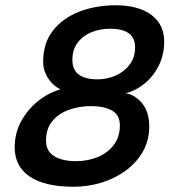

<svg xmlns="http://www.w3.org/2000/svg" viewBox="-20 -707 662 732"><path d="M260 5Q151 5 93.5 -33.8Q36 -72.5 36 -145Q36 -199.5 60.8 -244.8Q85.5 -290 125.2 -321.8Q165 -353.5 211 -366.5Q196.5 -372.5 181 -387.2Q165.5 -402 155 -423.8Q144.5 -445.5 144.5 -472Q144.5 -542.5 181.8 -590.2Q219 -638 282.2 -662.5Q345.5 -687 422 -687Q477 -687 518.2 -671.2Q559.5 -655.5 582.8 -624.5Q606 -593.5 606 -547.5Q606 -500.5 586.8 -460Q567.5 -419.5 534.2 -391Q501 -362.5 459.5 -351.5Q495.5 -345.5 522.2 -312.8Q549 -280 549 -225Q549 -173 525.8 -131Q502.5 -89 462 -58.5Q421.5 -28 369.5 -11.5Q317.5 5 260 5ZM268.5 -92.5Q315 -92.5 353.2 -108.5Q391.5 -124.5 414.2 -155Q437 -185.5 437 -228.5Q437 -269 406.8 -285.8Q376.5 -302.5 326.5 -302.5Q282.5 -302.5 243.2 -288.5Q204 -274.5 179.8 -245.5Q155.5 -216.5 155.5 -171.5Q155.5 -141.5 171.5 -124.2Q187.5 -107 213.2 -99.8Q239 -92.5 268.5 -92.5ZM351.5 -404.5Q389 -404.5 421.8 -419.2Q454.5 -434 474.8 -461.2Q495 -488.5 495 -525.5Q495 -563 470.8 -580.2Q446.5 -597.5 400.5 -597.5Q361 -597.5 328.2 -584Q295.5 -570.5 275.8 -544.2Q256 -518 256 -479.5Q256 -440 281 -422.2Q306 -404.5 351.5 -404.5Z"/></svg>

Font: Grandstander Thin Medium
Style: Italic
Weight: 500
Italic angle: -15°
Version: Version 1.200